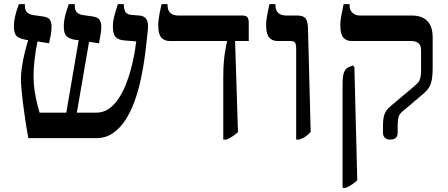

<svg xmlns="http://www.w3.org/2000/svg" viewBox="-20 -667 2161 927"><path d="M117 0Q108 -48 101.5 -91.5Q95 -135 90.5 -172.5Q86 -210 83.5 -238.5Q81 -267 81 -285Q81 -313 86 -345.5Q91 -378 99 -411Q107 -444 116 -473L99 -476Q81 -480 69.5 -486Q58 -492 52.5 -505Q47 -518 47 -540Q47 -561 52.5 -586.5Q58 -612 71 -647H100V-640Q100 -618 110.5 -607.5Q121 -597 142 -594L184 -588Q215 -584 222 -569.5Q229 -555 229 -540Q229 -519 225 -497Q221 -475 217 -458L161 -467Q152 -425 147 -380Q142 -335 142 -301Q142 -282 144 -256Q146 -230 152.5 -197.5Q159 -165 171 -123H300L360 -473L341 -475Q313 -480 300.5 -493Q288 -506 288 -540Q288 -563 294 -588.5Q300 -614 312 -647H341V-640Q341 -618 351 -607.5Q361 -597 382 -594L425 -588Q455 -584 462 -569.5Q469 -555 469 -540Q469 -519 465 -497Q461 -475 458 -458L410 -465L351 -123H444Q478 -123 504.5 -141Q531 -159 551.5 -189.5Q572 -220 586.5 -256Q601 -292 611 -329Q621 -366 627 -397.5Q633 -429 635 -449L638 -467L578 -472Q549 -475 537 -489.5Q525 -504 525 -540Q525 -561 530 -582.5Q535 -604 549 -647H578V-640Q578 -626 584.5 -611.5Q591 -597 616 -595L653 -592Q670 -591 680 -582Q690 -573 693 -558Q696 -543 694 -523L685 -441Q682 -412 675.5 -369Q669 -326 658 -276Q647 -226 629.5 -177.5Q612 -129 586 -88.5Q560 -48 525 -24Q490 0 445 0Z M1058 7V-295Q1058 -340 1061 -372.5Q1064 -405 1068.5 -428.5Q1073 -452 1076 -467V-469H800Q773 -469 758.5 -486Q744 -503 744 -543Q744 -558 745.5 -571.5Q747 -585 750.5 -602.5Q754 -620 760 -647H789V-641Q789 -618 802 -605Q815 -592 841 -592H1150Q1167 -592 1174 -584.5Q1181 -577 1181 -557V-469H1115L1129 -29Q1117 -18 1104 -9.5Q1091 -1 1074 7Z M1410 7V-432Q1410 -453 1404.5 -461Q1399 -469 1381 -469H1321Q1293 -469 1279 -486.5Q1265 -504 1265 -545Q1265 -559 1266.5 -572Q1268 -585 1271.5 -602.5Q1275 -620 1281 -647H1310V-641Q1310 -618 1323 -605Q1336 -592 1362 -592H1416Q1444 -592 1455 -578.5Q1466 -565 1467 -530L1480 -30Q1468 -17 1456.5 -8.5Q1445 0 1425 7Z M1864 7Q1848 7 1838.5 -1.5Q1829 -10 1829 -27V-59Q1829 -93 1836 -114Q1843 -135 1864 -153L1977 -248Q1991 -260 1998.5 -268.5Q2006 -277 2009.5 -291Q2013 -305 2013 -330V-425Q2013 -448 2000.5 -458.5Q1988 -469 1964 -469H1679Q1651 -469 1637 -486Q1623 -503 1623 -547Q1623 -566 1626.5 -584.5Q1630 -603 1639 -647H1668V-641Q1668 -617 1682.5 -604.5Q1697 -592 1718 -592H1968Q2017 -592 2043 -566Q2069 -540 2069 -486V-338Q2069 -305 2065 -283Q2061 -261 2052 -246Q2043 -231 2026 -216L1921 -127Q1907 -115 1903.5 -99Q1900 -83 1900 -60V-27Q1900 -10 1891 -1.5Q1882 7 1864 7ZM1634 240V-264Q1634 -300 1641 -318Q1648 -336 1664 -343L1684 -351L1691 -343L1705 203Q1693 215 1680 223.5Q1667 232 1650 240Z"/></svg>

Font: Noto Serif Hebrew Medium
Style: Regular
Weight: 500
Version: Version 2.003